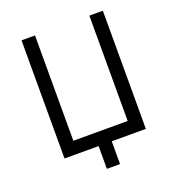

<svg xmlns="http://www.w3.org/2000/svg" viewBox="-148 -817 978 1069"><g transform="rotate(-20 341.0 -282.5)"><path d="M582 -700H502V-76H180V-700H100V0H302V135H380V0H582Z"/></g></svg>

Font: Fixel Text Regular
Style: Regular
Weight: 400
Width: 4
Designer: AlfaBravo + MacPaw
Foundry: Kyrylo Tkachov, Marchela Mozhyna, Serhii Makarenko, Maria Weinstein, Zakhar Kryvoshyya
Version: Version 1.211